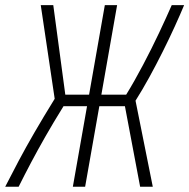

<svg xmlns="http://www.w3.org/2000/svg" viewBox="-54 -713 723 733"><path d="M224.1 0 278.3 -307.6H188.5Q148.9 -243.7 119.1 -191.4Q89.4 -139.2 64.9 -93Q40.5 -46.9 17.1 0H-34.2Q-8.8 -49.8 17.8 -99.9Q44.4 -149.9 77.6 -207.3Q110.8 -264.6 154.8 -335.9L101.6 -693.4H149.4L195.3 -351.6H286.1L346.2 -693.4H393.1L333 -351.6H427.7Q459 -402.3 491.9 -464.8Q524.9 -527.3 553.5 -587.9Q582 -648.4 601.6 -693.4H648.9Q634.3 -658.2 613.3 -612.1Q592.3 -565.9 567.1 -515.6Q542 -465.3 515.4 -417Q488.8 -368.7 463.4 -328.6L529.3 0H481L422.9 -307.6H325.2L271 0Z"/></svg>

Font: Cascadia Mono PL ExtraLight
Style: Italic
Weight: 200
Italic angle: -10°
Monospace: yes
Designer: Aaron Bell
Foundry: Saja Typeworks
Version: Version 2404.023; ttfautohint (v1.8.4)